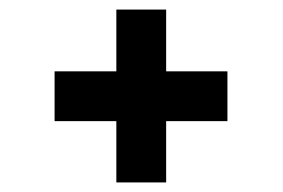

<svg xmlns="http://www.w3.org/2000/svg" viewBox="-20 -500 591 401"><path d="M223 -119V-247H94V-351H223V-480H327V-351H455V-247H327V-119Z"/></svg>

Font: Maven Pro ExtraBold
Style: Regular
Weight: 800
Designer: Joe Prince
Foundry: Joe Prince
Version: Version 2.100